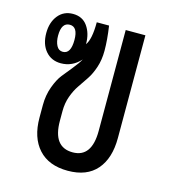

<svg xmlns="http://www.w3.org/2000/svg" viewBox="-90 -631 628 713"><g transform="rotate(15 223.5 -274.0)"><path d="M83 -153.8V-202.1Q83 -240.2 95 -272.7Q106.9 -305.2 121.6 -323.7Q136.2 -342.3 155.3 -365.5Q174.3 -388.7 182.1 -403.8Q150.9 -369.1 106.9 -369.1Q70.3 -369.1 48.1 -395Q25.9 -420.9 25.9 -463.9Q25.9 -504.9 47.1 -531.5Q68.4 -558.1 104 -558.1Q140.6 -558.1 159.9 -530.8Q179.2 -503.4 179.2 -463.9V-461.9Q196.8 -484.9 196.8 -550.8H244.1Q252 -497.6 252 -456.1Q252 -420.9 242.4 -392.1Q232.9 -363.3 219.2 -342.8Q205.6 -322.3 191.9 -302.5Q178.2 -282.7 168.7 -256.3Q159.2 -230 159.2 -199.2V-162.1Q159.2 -61 234.9 -61Q308.1 -61 308.1 -163.1V-550.8H383.8V-155.8Q383.8 -77.6 345.9 -33.9Q308.1 9.8 234.9 9.8Q161.6 9.8 122.3 -33.7Q83 -77.1 83 -153.8ZM103 -412.1Q133.8 -412.1 133.8 -465.8Q133.8 -516.1 103 -516.1Q70.8 -516.1 70.8 -465.8Q70.8 -442.9 78.9 -427.5Q86.9 -412.1 103 -412.1Z"/></g></svg>

Font: Noto Sans Thai Looped ExtraCond
Style: Regular
Weight: 400
Width: 2
Designer: Sasikarn Vongin, Ben Mitchell
Foundry: The Fontpad Ltd
Version: Version 1.00